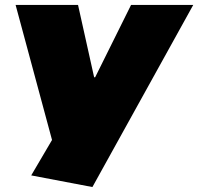

<svg xmlns="http://www.w3.org/2000/svg" viewBox="-20 -560 800 775"><path d="M106 148 190 5 43 -540H295L360 -248H364L509 -540H760L353 195Z"/></svg>

Font: Pathway Extreme 8pt Thin 12pt Black
Style: Italic
Weight: 900
Italic angle: -8°
Version: Version 1.001;gftools[0.9.26]